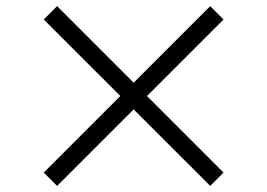

<svg xmlns="http://www.w3.org/2000/svg" viewBox="-20 -696 880 632"><path d="M168 -675.8 419.9 -423.8 671.9 -675.8 715.8 -631.8 463.9 -379.9 715.8 -127.9 671.9 -84 419.9 -335.9 168 -84 124 -127.9 376 -379.9 124 -631.8Z"/></svg>

Font: BIZ UDPMincho
Style: Bold
Weight: 700
Designer: TypeBank Co., Ltd.
Foundry: Morisawa Inc.
Version: Version 1.06